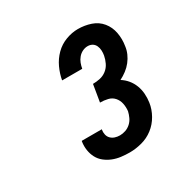

<svg xmlns="http://www.w3.org/2000/svg" viewBox="-125 -960 751 760"><g transform="rotate(-30 250.0 -580.0)"><path d="M259 -317Q239 -317 219.5 -319.5Q200 -322 182.5 -329Q165 -336 150.5 -347.5Q136 -359 127.5 -375Q119 -391 116 -410Q113 -429 116 -449Q116 -450 116.5 -451Q117 -452 117 -452H209Q209 -452 208.5 -451.5Q208 -451 208 -451Q206 -439 208.5 -428Q211 -417 218.5 -409.5Q226 -402 236.5 -398.5Q247 -395 259 -395Q272 -395 285 -399.5Q298 -404 308.5 -413.5Q319 -423 325 -436Q331 -449 334 -462Q336 -480 332.5 -497Q329 -514 318 -526.5Q307 -539 290 -543Q273 -547 255 -547L268 -625Q284 -625 300.5 -628.5Q317 -632 330.5 -642.5Q344 -653 351.5 -668.5Q359 -684 362 -700Q364 -711 363.5 -722.5Q363 -734 358.5 -744Q354 -754 345 -759.5Q336 -765 324 -765Q312 -765 300.5 -759.5Q289 -754 280.5 -744Q272 -734 267.5 -722Q263 -710 261 -698H169Q174 -726 186.5 -753Q199 -780 220 -801Q241 -822 269 -832.5Q297 -843 324 -843Q355 -843 383 -833.5Q411 -824 429 -802Q447 -780 452.5 -750.5Q458 -721 453 -691Q451 -674 444 -658Q437 -642 426 -628Q415 -614 400.5 -603Q386 -592 370 -584Q386 -574 398 -559.5Q410 -545 417 -527Q424 -509 425.5 -489Q427 -469 424 -449Q420 -421 405 -394.5Q390 -368 366.5 -350Q343 -332 314.5 -324.5Q286 -317 259 -317Z"/></g></svg>

Font: Iosevka SS04 Extrabold Oblique
Style: Regular
Weight: 800
Italic angle: -9°
Monospace: yes
Designer: Belleve Invis
Foundry: Belleve Invis
Version: Version 19.0.0; ttfautohint (v1.8.4)